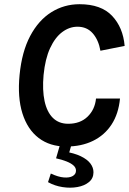

<svg xmlns="http://www.w3.org/2000/svg" viewBox="-20 -682 612 912"><path d="M294.1 14Q217 14 163.7 -26.6Q110.5 -67.2 86.5 -143.4Q62.6 -219.5 73 -326Q83.7 -436.1 123.3 -511Q163 -585.8 223.7 -623.9Q284.5 -662 357.9 -662Q460 -662 512.3 -606.9Q564.5 -551.7 572.1 -463.9L457 -441Q448.1 -492 420.6 -523.6Q393 -555.1 348 -555.1Q309.6 -555.1 275.6 -529.7Q241.6 -504.3 218 -453.4Q194.5 -402.5 187 -326Q180.5 -253.9 191.7 -201.9Q203 -149.9 231.2 -122Q259.5 -94.1 304 -94.1Q361.1 -94.1 395.9 -127.8Q430.8 -161.5 436.1 -214H550Q543.1 -141.5 510 -90.7Q476.8 -39.8 421.7 -12.9Q366.7 14 294.1 14ZM208.1 183.2 221.4 142.3Q256.7 158.9 283.5 160.9Q310.3 163 325.5 154.1Q340.7 145.2 340.9 129.3Q341.4 115 329.2 104Q317 93.1 295.7 84.7Q274.5 76.2 246.3 70L277.8 -38.7L329.9 -31.5L301.7 67.4L283.7 37.3Q332.4 45 363.5 60Q394.5 74.9 409.3 94.5Q424 114 424 136.2Q424 165 402.7 182.7Q381.4 200.4 347.8 206.4Q314.3 212.5 277.1 206.7Q239.9 201 208.1 183.2Z"/></svg>

Font: Karla
Style: Italic
Weight: 400
Italic angle: -8°
Designer: Jonathan Pinhorn
Version: Version 2.004;gftools[0.9.33]